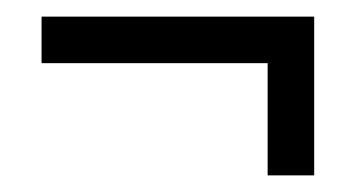

<svg xmlns="http://www.w3.org/2000/svg" viewBox="-20 -398 428 231"><path d="M30 -322H302V-187H358V-378H30Z"/></svg>

Font: Bebas Neue Regular two
Style: Regular2
Weight: 400
Designer: Ryoichi Tsunekawa & LGV (GE)
Foundry: Free Software Foundation, Inc.
Version: Version 1.003 August 13, 2016